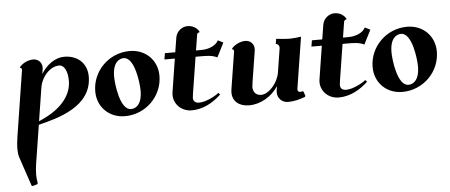

<svg xmlns="http://www.w3.org/2000/svg" viewBox="-48 -499 2113 901"><g transform="rotate(-5 1009.0 -49.0)"><path d="M69.6 -253.9 20.5 58.6C18.1 74.5 15.6 94.5 15.6 113.5C15.6 128.4 17.1 142.8 20.8 153.8L67.1 291.5L72.3 293.7L93.8 287.1L96.9 282.2C94.2 269.5 92.8 255.9 92.8 241.7C92.8 225.3 94.5 208.3 97.2 190.7L125.7 9.8C215.6 -12.5 378.9 -52.7 378.9 -195.8C378.9 -257.1 335.9 -297.9 271.7 -297.9C230 -297.9 189 -269 162.8 -226.3C165.3 -240 167 -251.5 167 -256.6C167 -280 149.7 -297.9 125.2 -297.9C101.6 -297.1 79.3 -287.4 62 -268.6L61.3 -263.7C66.7 -263.7 69.6 -260 69.6 -253.9ZM128.2 -6.8 152.6 -161.4C161.1 -216.1 203.6 -259 244.9 -259C268.6 -259 284.2 -228.8 284.2 -183.6C284.2 -130.4 252.7 -58.6 128.2 -6.8Z M497.3 -184.6C497.3 -252 528.6 -267.1 549.3 -267.1C602.3 -267.1 615.5 -140.1 615.5 -108.4C615.5 -41 584.2 -25.9 563.5 -25.9C510.5 -25.9 497.3 -152.8 497.3 -184.6ZM403.1 -122.6C403.1 -50.3 457 4.9 532.5 4.9C630.4 4.9 709.7 -73.7 709.7 -170.4C709.7 -242.7 655.8 -297.9 580.3 -297.9C482.4 -297.9 403.1 -219.2 403.1 -122.6Z M788.6 -244.1 764.9 -93.8C763.4 -85 762.9 -79.1 762.9 -74.7C762.9 -29.8 800.3 4.9 846.9 4.9C901.1 4.9 948.7 -22.5 985.6 -57.4L977.5 -65.9C962.2 -52 915.5 -28.1 885 -28.1C868.7 -28.1 856.7 -34.9 856.7 -53.7C856.7 -56.4 858.4 -67.6 859.4 -74.5L886.2 -244.1H908.7C938 -244.1 964.1 -244.1 988 -232.2L1022 -299.1L997.1 -311.8C984.1 -286.6 950.4 -273.4 915.3 -273.4H890.9L902.6 -346.7C903.6 -352.5 908 -356.4 913.8 -356.4L914.6 -361.3C902.8 -379.9 884 -390.6 860.6 -390.6C833.3 -390.6 808.6 -369.1 804.2 -341.8L793.2 -273.4H744.4L739.7 -244.1Z M1041.3 -82C1039.8 -72.5 1039.3 -66.4 1039.3 -61.8C1039.3 -21.2 1069.1 4.9 1117.4 4.9C1172.1 4.9 1224.6 -27.1 1254.9 -73.5C1251.7 -55.2 1251 -50.3 1251 -44.4C1251 -16.4 1271.7 4.9 1301 4.9C1329.8 4.9 1354 -1.7 1381.1 -11.7L1383.5 -16.6L1376.7 -36.9L1371.8 -39.3C1368.2 -37.8 1365.5 -37.1 1362.3 -37.1C1354 -37.1 1348.9 -41.3 1348.9 -49.6C1348.9 -50.5 1349.1 -52.5 1350.1 -58.6L1387.5 -294.9C1375.5 -292.7 1347.4 -290 1335.9 -290C1316.9 -290 1286.6 -293 1270.3 -294.9L1266.4 -270.5C1277.1 -270.5 1283 -262.9 1283 -251L1264.9 -136.7C1257.1 -87.9 1213.6 -39.1 1178 -39.1C1153.8 -39.1 1139.4 -54.9 1139.4 -79.6C1139.4 -83.3 1140.4 -91.1 1142.3 -102.8L1165.5 -249C1166 -251.7 1166 -254.4 1166 -257.1C1166 -280.5 1148.9 -297.9 1124.3 -297.9C1100.6 -296.9 1078.6 -287.1 1061 -268.6L1060.3 -263.7C1066.2 -263.7 1068.6 -260 1068.6 -253.9Z M1481 -244.1 1457.3 -93.8C1455.8 -85 1455.3 -79.1 1455.3 -74.7C1455.3 -29.8 1492.7 4.9 1539.3 4.9C1593.5 4.9 1641.1 -22.5 1678 -57.4L1669.9 -65.9C1654.5 -52 1607.9 -28.1 1577.4 -28.1C1561 -28.1 1549.1 -34.9 1549.1 -53.7C1549.1 -56.4 1550.8 -67.6 1551.8 -74.5L1578.6 -244.1H1601.1C1630.4 -244.1 1656.5 -244.1 1680.4 -232.2L1714.4 -299.1L1689.5 -311.8C1676.5 -286.6 1642.8 -273.4 1607.7 -273.4H1583.3L1595 -346.7C1595.9 -352.5 1600.3 -356.4 1606.2 -356.4L1606.9 -361.3C1595.2 -379.9 1576.4 -390.6 1553 -390.6C1525.6 -390.6 1501 -369.1 1496.6 -341.8L1485.6 -273.4H1436.8L1432.1 -244.1Z M1804 -184.6C1804 -252 1835.2 -267.1 1856 -267.1C1908.9 -267.1 1922.1 -140.1 1922.1 -108.4C1922.1 -41 1890.9 -25.9 1870.1 -25.9C1817.1 -25.9 1804 -152.8 1804 -184.6ZM1709.7 -122.6C1709.7 -50.3 1763.7 4.9 1839.1 4.9C1937 4.9 2016.4 -73.7 2016.4 -170.4C2016.4 -242.7 1962.4 -297.9 1887 -297.9C1789.1 -297.9 1709.7 -219.2 1709.7 -122.6Z"/></g></svg>

Font: RisaltypS01
Style: Medium
Weight: 500
Italic angle: -9°
Designer: gluk
Foundry: gluk
Version: Version 0.24